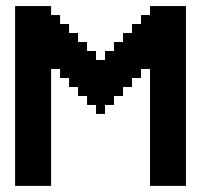

<svg xmlns="http://www.w3.org/2000/svg" viewBox="-20 -608 687 628"><path d="M58.8 -588.2H88.2V-558.8H58.8ZM88.2 -588.2H117.6V-558.8H88.2ZM117.6 -588.2H147.1V-558.8H117.6ZM147.1 -558.8H176.5V-529.4H147.1ZM147.1 -529.4H176.5V-500H147.1ZM147.1 -500H176.5V-470.6H147.1ZM147.1 -470.6H176.5V-441.2H147.1ZM147.1 -441.2H176.5V-411.8H147.1ZM147.1 -411.8H176.5V-382.4H147.1ZM117.6 -294.1H147.1V-264.7H117.6ZM117.6 -323.5H147.1V-294.1H117.6ZM117.6 -352.9H147.1V-323.5H117.6ZM88.2 -382.4H117.6V-352.9H88.2ZM88.2 -411.8H117.6V-382.4H88.2ZM88.2 -441.2H117.6V-411.8H88.2ZM88.2 -470.6H117.6V-441.2H88.2ZM88.2 -500H117.6V-470.6H88.2ZM117.6 -529.4H147.1V-500H117.6ZM117.6 -558.8H147.1V-529.4H117.6ZM117.6 -500H147.1V-470.6H117.6ZM117.6 -470.6H147.1V-441.2H117.6ZM117.6 -441.2H147.1V-411.8H117.6ZM117.6 -411.8H147.1V-382.4H117.6ZM117.6 -382.4H147.1V-352.9H117.6ZM58.8 -529.4H88.2V-500H58.8ZM58.8 -558.8H88.2V-529.4H58.8ZM88.2 -558.8H117.6V-529.4H88.2ZM88.2 -529.4H117.6V-500H88.2ZM58.8 -470.6H88.2V-441.2H58.8ZM58.8 -441.2H88.2V-411.8H58.8ZM58.8 -411.8H88.2V-382.4H58.8ZM58.8 -382.4H88.2V-352.9H58.8ZM58.8 -352.9H88.2V-323.5H58.8ZM58.8 -323.5H88.2V-294.1H58.8ZM58.8 -500H88.2V-470.6H58.8ZM88.2 -323.5H117.6V-294.1H88.2ZM88.2 -294.1H117.6V-264.7H88.2ZM88.2 -352.9H117.6V-323.5H88.2ZM58.8 -294.1H88.2V-264.7H58.8ZM58.8 -264.7H88.2V-235.3H58.8ZM58.8 -235.3H88.2V-205.9H58.8ZM58.8 -205.9H88.2V-176.5H58.8ZM58.8 -176.5H88.2V-147.1H58.8ZM58.8 -147.1H88.2V-117.6H58.8ZM58.8 -117.6H88.2V-88.2H58.8ZM58.8 -88.2H88.2V-58.8H58.8ZM58.8 -58.8H88.2V-29.4H58.8ZM58.8 -29.4H88.2V0H58.8ZM88.2 -29.4H117.6V0H88.2ZM117.6 -29.4H147.1V0H117.6ZM117.6 -264.7H147.1V-235.3H117.6ZM88.2 -264.7H117.6V-235.3H88.2ZM88.2 -235.3H117.6V-205.9H88.2ZM88.2 -205.9H117.6V-176.5H88.2ZM88.2 -176.5H117.6V-147.1H88.2ZM88.2 -147.1H117.6V-117.6H88.2ZM88.2 -117.6H117.6V-88.2H88.2ZM88.2 -88.2H117.6V-58.8H88.2ZM88.2 -58.8H117.6V-29.4H88.2ZM117.6 -58.8H147.1V-29.4H117.6ZM117.6 -88.2H147.1V-58.8H117.6ZM117.6 -117.6H147.1V-88.2H117.6ZM117.6 -147.1H147.1V-117.6H117.6ZM117.6 -176.5H147.1V-147.1H117.6ZM117.6 -205.9H147.1V-176.5H117.6ZM117.6 -235.3H147.1V-205.9H117.6ZM176.5 -529.4H205.9V-500H176.5ZM176.5 -500H205.9V-470.6H176.5ZM176.5 -470.6H205.9V-441.2H176.5ZM176.5 -441.2H205.9V-411.8H176.5ZM176.5 -411.8H205.9V-382.4H176.5ZM176.5 -382.4H205.9V-352.9H176.5ZM205.9 -500H235.3V-470.6H205.9ZM205.9 -470.6H235.3V-441.2H205.9ZM205.9 -441.2H235.3V-411.8H205.9ZM205.9 -411.8H235.3V-382.4H205.9ZM205.9 -382.4H235.3V-352.9H205.9ZM205.9 -352.9H235.3V-323.5H205.9ZM235.3 -470.6H264.7V-441.2H235.3ZM235.3 -441.2H264.7V-411.8H235.3ZM235.3 -411.8H264.7V-382.4H235.3ZM235.3 -382.4H264.7V-352.9H235.3ZM235.3 -352.9H264.7V-323.5H235.3ZM235.3 -323.5H264.7V-294.1H235.3ZM264.7 -441.2H294.1V-411.8H264.7ZM264.7 -411.8H294.1V-382.4H264.7ZM264.7 -382.4H294.1V-352.9H264.7ZM264.7 -352.9H294.1V-323.5H264.7ZM264.7 -323.5H294.1V-294.1H264.7ZM264.7 -294.1H294.1V-264.7H264.7ZM294.1 -411.8H323.5V-382.4H294.1ZM294.1 -382.4H323.5V-352.9H294.1ZM294.1 -352.9H323.5V-323.5H294.1ZM294.1 -323.5H323.5V-294.1H294.1ZM294.1 -294.1H323.5V-264.7H294.1ZM294.1 -264.7H323.5V-235.3H294.1ZM323.5 -294.1H352.9V-264.7H323.5ZM323.5 -323.5H352.9V-294.1H323.5ZM323.5 -352.9H352.9V-323.5H323.5ZM323.5 -382.4H352.9V-352.9H323.5ZM323.5 -411.8H352.9V-382.4H323.5ZM323.5 -441.2H352.9V-411.8H323.5ZM352.9 -470.6H382.4V-441.2H352.9ZM352.9 -441.2H382.4V-411.8H352.9ZM352.9 -411.8H382.4V-382.4H352.9ZM352.9 -382.4H382.4V-352.9H352.9ZM352.9 -352.9H382.4V-323.5H352.9ZM352.9 -323.5H382.4V-294.1H352.9ZM382.4 -500H411.8V-470.6H382.4ZM382.4 -470.6H411.8V-441.2H382.4ZM382.4 -441.2H411.8V-411.8H382.4ZM382.4 -411.8H411.8V-382.4H382.4ZM382.4 -382.4H411.8V-352.9H382.4ZM382.4 -352.9H411.8V-323.5H382.4ZM411.8 -529.4H441.2V-500H411.8ZM411.8 -500H441.2V-470.6H411.8ZM411.8 -470.6H441.2V-441.2H411.8ZM411.8 -441.2H441.2V-411.8H411.8ZM411.8 -411.8H441.2V-382.4H411.8ZM411.8 -382.4H441.2V-352.9H411.8ZM470.6 -588.2H500V-558.8H470.6ZM500 -588.2H529.4V-558.8H500ZM529.4 -588.2H558.8V-558.8H529.4ZM529.4 -558.8H558.8V-529.4H529.4ZM529.4 -529.4H558.8V-500H529.4ZM529.4 -500H558.8V-470.6H529.4ZM529.4 -470.6H558.8V-441.2H529.4ZM500 -470.6H529.4V-441.2H500ZM500 -500H529.4V-470.6H500ZM470.6 -529.4H500V-500H470.6ZM470.6 -558.8H500V-529.4H470.6ZM441.2 -529.4H470.6V-500H441.2ZM441.2 -500H470.6V-470.6H441.2ZM441.2 -470.6H470.6V-441.2H441.2ZM441.2 -558.8H470.6V-529.4H441.2ZM500 -558.8H529.4V-529.4H500ZM500 -529.4H529.4V-500H500ZM470.6 -500H500V-470.6H470.6ZM470.6 -470.6H500V-441.2H470.6ZM470.6 -441.2H500V-411.8H470.6ZM470.6 -411.8H500V-382.4H470.6ZM441.2 -411.8H470.6V-382.4H441.2ZM441.2 -441.2H470.6V-411.8H441.2ZM470.6 -382.4H500V-352.9H470.6ZM470.6 -352.9H500V-323.5H470.6ZM470.6 -323.5H500V-294.1H470.6ZM470.6 -294.1H500V-264.7H470.6ZM470.6 -264.7H500V-235.3H470.6ZM470.6 -235.3H500V-205.9H470.6ZM500 -411.8H529.4V-382.4H500ZM500 -441.2H529.4V-411.8H500ZM529.4 -441.2H558.8V-411.8H529.4ZM529.4 -411.8H558.8V-382.4H529.4ZM529.4 -382.4H558.8V-352.9H529.4ZM529.4 -352.9H558.8V-323.5H529.4ZM529.4 -323.5H558.8V-294.1H529.4ZM529.4 -294.1H558.8V-264.7H529.4ZM529.4 -264.7H558.8V-235.3H529.4ZM529.4 -235.3H558.8V-205.9H529.4ZM500 -235.3H529.4V-205.9H500ZM500 -264.7H529.4V-235.3H500ZM500 -294.1H529.4V-264.7H500ZM500 -323.5H529.4V-294.1H500ZM500 -352.9H529.4V-323.5H500ZM500 -382.4H529.4V-352.9H500ZM470.6 -88.2H500V-58.8H470.6ZM470.6 -58.8H500V-29.4H470.6ZM470.6 -29.4H500V0H470.6ZM500 -29.4H529.4V0H500ZM529.4 -29.4H558.8V0H529.4ZM529.4 -58.8H558.8V-29.4H529.4ZM529.4 -88.2H558.8V-58.8H529.4ZM529.4 -117.6H558.8V-88.2H529.4ZM529.4 -147.1H558.8V-117.6H529.4ZM529.4 -176.5H558.8V-147.1H529.4ZM529.4 -205.9H558.8V-176.5H529.4ZM500 -205.9H529.4V-176.5H500ZM500 -176.5H529.4V-147.1H500ZM500 -147.1H529.4V-117.6H500ZM500 -117.6H529.4V-88.2H500ZM500 -88.2H529.4V-58.8H500ZM500 -58.8H529.4V-29.4H500ZM470.6 -205.9H500V-176.5H470.6ZM470.6 -176.5H500V-147.1H470.6ZM470.6 -147.1H500V-117.6H470.6ZM470.6 -117.6H500V-88.2H470.6ZM29.4 -588.2H58.8V-558.8H29.4ZM29.4 -558.8H58.8V-529.4H29.4ZM29.4 -529.4H58.8V-500H29.4ZM29.4 -500H58.8V-470.6H29.4ZM29.4 -470.6H58.8V-441.2H29.4ZM29.4 -441.2H58.8V-411.8H29.4ZM29.4 -411.8H58.8V-382.4H29.4ZM29.4 -382.4H58.8V-352.9H29.4ZM29.4 -352.9H58.8V-323.5H29.4ZM29.4 -323.5H58.8V-294.1H29.4ZM29.4 -294.1H58.8V-264.7H29.4ZM29.4 -264.7H58.8V-235.3H29.4ZM29.4 -235.3H58.8V-205.9H29.4ZM29.4 -205.9H58.8V-176.5H29.4ZM29.4 -176.5H58.8V-147.1H29.4ZM29.4 -147.1H58.8V-117.6H29.4ZM29.4 -117.6H58.8V-88.2H29.4ZM29.4 -88.2H58.8V-58.8H29.4ZM29.4 -58.8H58.8V-29.4H29.4ZM29.4 -29.4H58.8V0H29.4ZM558.8 -29.4H588.2V0H558.8ZM558.8 -58.8H588.2V-29.4H558.8ZM558.8 -88.2H588.2V-58.8H558.8ZM558.8 -117.6H588.2V-88.2H558.8ZM558.8 -147.1H588.2V-117.6H558.8ZM558.8 -176.5H588.2V-147.1H558.8ZM558.8 -205.9H588.2V-176.5H558.8ZM558.8 -235.3H588.2V-205.9H558.8ZM558.8 -264.7H588.2V-235.3H558.8ZM558.8 -294.1H588.2V-264.7H558.8ZM558.8 -323.5H588.2V-294.1H558.8ZM558.8 -352.9H588.2V-323.5H558.8ZM558.8 -382.4H588.2V-352.9H558.8ZM558.8 -411.8H588.2V-382.4H558.8ZM558.8 -441.2H588.2V-411.8H558.8ZM558.8 -470.6H588.2V-441.2H558.8ZM558.8 -500H588.2V-470.6H558.8ZM558.8 -529.4H588.2V-500H558.8ZM558.8 -558.8H588.2V-529.4H558.8ZM558.8 -588.2H588.2V-558.8H558.8Z"/></svg>

Font: Jersey 20
Style: Regular
Weight: 400
Designer: Sarah Cadigan-Fried
Version: Version 1.000; ttfautohint (v1.8.4.7-5d5b)